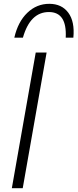

<svg xmlns="http://www.w3.org/2000/svg" viewBox="-20 -985 406 1005"><path d="M42 0 167 -710H224L99 0ZM324 -788Q331 -922 236 -922Q138 -922 100 -788H55Q74 -871 123 -918Q172 -965 238 -965Q303 -965 337.5 -918.5Q372 -872 364 -788Z"/></svg>

Font: Livvic Light
Style: Italic
Weight: 300
Italic angle: -10°
Designer: Jacques Le Bailly, Baron von Fonthausen
Version: Version 1.001; ttfautohint (v1.8.2)